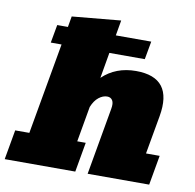

<svg xmlns="http://www.w3.org/2000/svg" viewBox="-109 -847 949 933"><g transform="rotate(10 365.0 -381.0)"><path d="M-25.9 0 0 -146.5H69.8L149.4 -596.7H96.2L112.3 -686H165L174.3 -739.3L414.6 -761.7L401.4 -686H576.2L560.1 -596.7H385.3L363.3 -469.7Q429.2 -532.7 528.8 -532.7Q713.9 -532.7 679.2 -336.4L645.5 -146.5H712.9L687 0H383.3L441.4 -330.1Q446.8 -358.9 438.2 -372.6Q429.7 -386.2 412.1 -386.2Q391.1 -386.2 370.6 -370.1Q350.1 -354 336.9 -321.3L306.2 -146.5H348.1L322.3 0Z"/></g></svg>

Font: Bevan
Style: Italic
Weight: 400
Italic angle: -10°
Designer: Vernon Adams
Foundry: Vernon Adams
Version: Version 2.100; ttfautohint (v1.8.3)